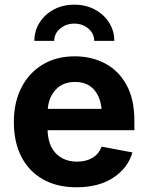

<svg xmlns="http://www.w3.org/2000/svg" viewBox="-20 -795 636 826"><path d="M309.1 10.7Q225.6 10.7 165 -23.4Q104.5 -57.6 72 -120.6Q39.6 -183.6 39.6 -270Q39.6 -354.5 72 -418Q104.5 -481.4 163.3 -517.1Q222.2 -552.7 301.8 -552.7Q373 -552.7 431.2 -522.5Q489.3 -492.2 523.7 -430.7Q558.1 -369.1 558.1 -275.9V-234.9H184.6Q187 -168 221.7 -133.8Q256.3 -99.6 311.5 -99.6Q350.1 -99.6 377.7 -116Q405.3 -132.3 417 -164.1L549.8 -139.2Q529.8 -71.3 467 -30.3Q404.3 10.7 309.1 10.7ZM185.5 -326.7H417Q411.6 -379.9 382.8 -411.1Q354 -442.4 303.2 -442.4Q250.5 -442.4 220.2 -409.9Q189.9 -377.4 185.5 -326.7ZM299.8 -774.9Q348.6 -774.9 387.7 -754.2Q426.8 -733.4 449.2 -698Q471.7 -662.6 471.7 -619.1H385.3Q385.3 -650.9 360.1 -672.1Q335 -693.4 299.8 -693.4Q264.2 -693.4 238.8 -672.1Q213.4 -650.9 213.4 -619.1H127.9Q127.9 -662.6 150.4 -698Q172.9 -733.4 211.7 -754.2Q250.5 -774.9 299.8 -774.9Z"/></svg>

Font: Inter
Style: Bold
Weight: 700
Designer: Rasmus Andersson
Foundry: rsms
Version: Version 4.001;git-9221beed3